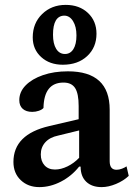

<svg xmlns="http://www.w3.org/2000/svg" viewBox="-20 -754 562 786"><path d="M141 12Q95 12 65 -16.5Q35 -45 35 -91Q35 -204 182 -238L302 -266V-320Q302 -371 287.5 -393.5Q273 -416 240 -416Q160 -416 158 -312Q152 -305 139 -300.5Q126 -296 112 -296Q87 -296 73 -308.5Q59 -321 59 -344Q59 -378 85 -404.5Q111 -431 156 -446.5Q201 -462 258 -462Q429 -462 429 -305V-94Q429 -59 457 -59Q468 -59 479.5 -63.5Q491 -68 498 -73L507 -34Q486 -14 455 -1Q424 12 396 12Q356 12 333 -10Q310 -32 310 -72H304Q273 -33 229.5 -10.5Q186 12 141 12ZM205 -60Q230 -60 256.5 -73Q283 -86 304 -108V-220L218 -199Q184 -192 165.5 -171.5Q147 -151 147 -122Q147 -94 162.5 -77Q178 -60 205 -60ZM237 -489Q183 -489 148.5 -520.5Q114 -552 114 -601Q114 -659 152.5 -696.5Q191 -734 249 -734Q305 -734 340 -701Q375 -668 375 -616Q375 -560 337 -524.5Q299 -489 237 -489ZM246 -533Q268 -533 280.5 -553Q293 -573 293 -609Q293 -645 279 -667.5Q265 -690 243 -690Q197 -689 197 -612Q197 -575 210 -554Q223 -533 246 -533Z"/></svg>

Font: Petrona
Style: Bold
Weight: 700
Designer: Ringo R. Seeber
Foundry: Ringo R. Seeber
Version: Version 2.001; ttfautohint (v1.8.3)